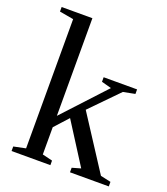

<svg xmlns="http://www.w3.org/2000/svg" viewBox="-129 -784 758 874"><g transform="rotate(20 250.0 -347.0)"><path d="M168 -221 356 -424 308 -437V-459H470V-437L413 -426L282 -292L450 -33L500 -22V0H312V-22L354 -34L228 -232L168 -166V-34L217 -22V0H29V-22L87 -34V-660L19 -672V-694H168Z"/></g></svg>

Font: Libra Serif Modern
Style: Regular
Weight: 400
Designer: Stefan Peev, Context Ltd
Foundry: Stefan Peev, Context Ltd
Version: Version 1.000